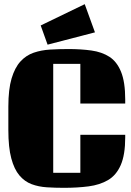

<svg xmlns="http://www.w3.org/2000/svg" viewBox="-20 -885 630 920"><path d="M365 -57V-239H580V-227Q580 -143 558.5 -94Q537 -45 497.5 -22Q458 1 404.5 8Q351 15 286 15Q244 15 204.5 12.5Q165 10 131.5 -2.5Q98 -15 73 -44.5Q48 -74 34 -126.5Q20 -179 20 -262V-374Q20 -457 35.5 -509Q51 -561 78 -590.5Q105 -620 141.5 -632.5Q178 -645 220.5 -647.5Q263 -650 308 -650Q368 -650 418 -643Q468 -636 504 -613Q540 -590 560 -541Q580 -492 580 -408V-389H365V-579H235V-57ZM175 -763 386 -865 435 -730 208 -671Z"/></svg>

Font: Unlock
Style: Regular
Weight: 400
Designer: Eduardo Rodriguez Tunni
Foundry: Eduardo Rodriguez Tunni
Version: Version 1.003; ttfautohint (v1.8.4.7-5d5b);gftools[0.9.23]